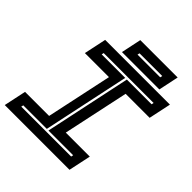

<svg xmlns="http://www.w3.org/2000/svg" viewBox="-236 -998 1148 1148"><g transform="rotate(45 338.0 -424.0)"><path d="M-9.5 0 20.5 -141.5H224L313 -558.5H109.5L139.5 -700H687L657 -558.5H454L365 -141.5H568L538 0ZM67 -63H489L492 -77H283L399 -624H608L611 -638H189L186 -624H385L269 -77H70ZM262 -719.5 289 -847.5H605L578 -719.5ZM338.5 -774.5H530.5L533.5 -788.5H341.5Z"/></g></svg>

Font: Tourney Expanded Regular
Style: Bold Italic
Weight: 700
Width: 7
Italic angle: -12°
Designer: Tyler Finck
Foundry: Etcetera Type Co
Version: Version 1.010; ttfautohint (v1.8.3)